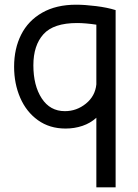

<svg xmlns="http://www.w3.org/2000/svg" viewBox="-20 -537 589 817"><path d="M259 10Q191 10 141.5 -25.5Q92 -61 66 -121Q40 -181 40 -253Q40 -330 70 -389.5Q100 -449 159.5 -483Q219 -517 304 -517Q341 -517 389 -511Q437 -505 472 -494V260H390V-36Q365 -13 331 -1.5Q297 10 259 10ZM390 -178V-432Q343 -439 308 -439Q208 -439 165 -391.5Q122 -344 122 -259Q122 -173 157.5 -118.5Q193 -64 256 -64Q306 -64 345.5 -96Q385 -128 390 -178Z"/></svg>

Font: Bellota
Style: Bold
Weight: 700
Designer: Kemie Guaida
Foundry: Kemie Guaida
Version: Version 4.001